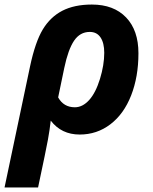

<svg xmlns="http://www.w3.org/2000/svg" viewBox="-52 -576 667 836"><path d="M338.9 -437C359.4 -437 375 -429 385.7 -413.1C396.5 -397.1 401.9 -374.8 401.9 -346.2C401.9 -310.7 395.7 -272.8 383.3 -232.4C370.9 -192.1 355.2 -161.4 336.2 -140.4C317.1 -119.4 296.4 -108.9 273.9 -108.9C241.4 -108.9 217.1 -123.2 201.2 -151.9L228 -280.8C239.1 -333.8 253.3 -373.1 270.5 -398.7C287.8 -424.2 310.5 -437 338.9 -437ZM550.8 -344.2C550.8 -410.6 532.9 -462.6 497.1 -500C461.3 -537.4 411.6 -556.2 348.1 -556.2C297 -556.2 254.1 -547.1 219.2 -529.1C184.4 -511 156.1 -483.9 134.3 -447.8C112.5 -411.6 94.1 -358.4 79.1 -288.1L-32.2 240.2H113.8C137.2 130.2 151.5 60.9 156.7 32.2C161.9 3.6 166 -24.1 168.9 -50.8C199.9 -10.4 241.9 9.8 294.9 9.8C345.1 9.8 389.6 -5.1 428.7 -34.9C467.8 -64.7 497.9 -106.6 519 -160.6C540.2 -214.7 550.8 -275.9 550.8 -344.2Z"/></svg>

Font: OpenSans
Style: Bold Italic
Weight: 700
Italic angle: -12°
Foundry: Ascender Corporation
Version: Version 1.10; ttfautohint (v1.2) -l 8 -r 50 -G 200 -x 14 -D 